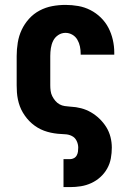

<svg xmlns="http://www.w3.org/2000/svg" viewBox="-20 -548 540 783"><path d="M239 215V101H266Q274 101 281.5 97Q289 93 293 85.5Q297 78 298 70Q299 62 299 54Q299 40 292.5 26.5Q286 13 273 6.5Q260 0 245 -0.5Q230 -1 215.5 -2.5Q201 -4 187 -7Q173 -10 159.5 -15Q146 -20 133.5 -27.5Q121 -35 110 -44.5Q99 -54 90 -65Q81 -76 73.5 -88.5Q66 -101 61 -114.5Q56 -128 53 -142.5Q50 -157 49 -171.5Q48 -186 48 -200V-320Q48 -347 52.5 -374.5Q57 -402 68.5 -426.5Q80 -451 98.5 -471.5Q117 -492 141.5 -505Q166 -518 193 -523Q220 -528 247 -528Q273 -528 299 -523.5Q325 -519 348.5 -507Q372 -495 391 -476.5Q410 -458 422 -435Q434 -412 440 -386Q446 -360 446 -334V-325H309V-329Q309 -344 306 -358.5Q303 -373 295.5 -386Q288 -399 275 -406.5Q262 -414 247 -414Q231 -414 217.5 -405Q204 -396 197 -382Q190 -368 187.5 -352Q185 -336 185 -320V-200Q185 -189 186.5 -177.5Q188 -166 193 -156Q198 -146 205.5 -137Q213 -128 223 -122.5Q233 -117 244 -115.5Q255 -114 267 -113H268Q290 -112 311 -106.5Q332 -101 351 -90Q370 -79 386 -63.5Q402 -48 413.5 -29.5Q425 -11 430.5 10.5Q436 32 436 54Q436 76 432 98Q428 120 417 139.5Q406 159 389.5 174Q373 189 352.5 198.5Q332 208 310 211.5Q288 215 266 215Z"/></svg>

Font: Iosevka Term Curly Heavy
Style: Regular
Weight: 900
Designer: Belleve Invis
Foundry: Belleve Invis
Version: Version 32.3.0